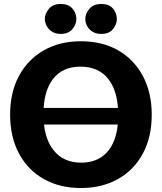

<svg xmlns="http://www.w3.org/2000/svg" viewBox="-20 -928 815 968"><path d="M387 20Q282 20 201.5 -25Q121 -70 76 -153.5Q31 -237 31 -350Q31 -462 75.5 -545Q120 -628 200.5 -674Q281 -720 388 -720Q497 -720 577 -673.5Q657 -627 701 -543.5Q745 -460 745 -350Q745 -236 699.5 -152.5Q654 -69 573.5 -24.5Q493 20 387 20ZM389 -108Q449 -108 491 -136Q533 -164 554.5 -217.5Q576 -271 576 -347Q576 -465 527 -528.5Q478 -592 385 -592Q295 -592 247 -529.5Q199 -467 199 -352Q199 -236 249 -172Q299 -108 389 -108ZM149 -300V-384H626V-300ZM286 -757Q260 -757 242 -768.5Q224 -780 215 -797.5Q206 -815 206 -832Q206 -859 226.5 -883.5Q247 -908 286 -908Q325 -908 345 -885Q365 -862 365 -832Q365 -805 345 -781Q325 -757 286 -757ZM491 -757Q464 -757 446 -768.5Q428 -780 419 -797.5Q410 -815 410 -832Q410 -859 430.5 -883.5Q451 -908 491 -908Q530 -908 549.5 -885Q569 -862 569 -832Q569 -805 549.5 -781Q530 -757 491 -757Z"/></svg>

Font: Moderustic
Style: Bold
Weight: 700
Designer: Tural Alisoy
Foundry: TAFT Foundry
Version: Version 2.120